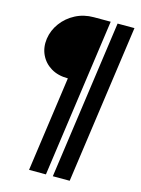

<svg xmlns="http://www.w3.org/2000/svg" viewBox="-126 -772 733 995"><g transform="rotate(15 240.0 -274.5)"><path d="M131 151 202.5 -359Q149 -359 111.2 -382Q73.5 -405 55.5 -443.8Q37.5 -482.5 44 -529.5Q51 -576.5 79.8 -615.2Q108.5 -654 152.8 -677Q197 -700 250.5 -700H341L221.5 151ZM258.5 151 378 -700H468.5L349 151Z"/></g></svg>

Font: Urbanist Medium
Style: Italic
Weight: 500
Italic angle: -8°
Designer: Corey Hu
Foundry: Corey Hu
Version: Version 1.330; ttfautohint (v1.8.4.7-5d5b)